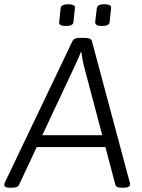

<svg xmlns="http://www.w3.org/2000/svg" viewBox="-35 -880 668 902"><path d="M15 2Q-1 2 -8 -1.5Q-15 -5 -15 -11Q-15 -14 -14 -17.5Q-13 -21 -11 -25L305 -686Q308 -692 312.5 -695.5Q317 -699 324.5 -700.5Q332 -702 341 -702H363Q372 -702 379.5 -700.5Q387 -699 391.5 -695.5Q396 -692 397 -686L574 -25Q576 -21 576 -18Q576 -15 576 -13Q576 -7 569 -2.5Q562 2 544 2H538Q525 2 517 -1Q509 -4 507 -12L364 -552Q358 -573 354 -594Q350 -615 347 -636H345Q337 -615 327.5 -594Q318 -573 308 -552L54 -11Q50 -3 41 -0.5Q32 2 19 2ZM112 -189V-245H488V-189ZM444 -758Q427 -758 419.5 -762.5Q412 -767 412 -776L420 -842Q421 -850 429.5 -855Q438 -860 455 -860Q473 -860 480.5 -855Q488 -850 487 -842L480 -776Q479 -767 470.5 -762.5Q462 -758 444 -758ZM275 -758Q257 -758 249.5 -762.5Q242 -767 243 -776L250 -842Q251 -850 259.5 -855Q268 -860 286 -860Q303 -860 311 -855Q319 -850 317 -842L310 -776Q309 -767 300.5 -762.5Q292 -758 275 -758Z"/></svg>

Font: Asap Light
Style: Italic
Weight: 300
Italic angle: -6°
Designer: Pablo Cosgaya
Foundry: Omnibus-Type
Version: Version 3.001